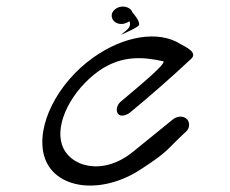

<svg xmlns="http://www.w3.org/2000/svg" viewBox="-20 -551 715 596"><path d="M559 -144C570 -154 570 -175 557 -184C543 -193 527 -189 515 -179L393 -80C299 -3 194 -33 172 -103C151 -169 202 -270 287 -331C359 -381 426 -374 486 -361C504 -357 378 -256 353 -234C343 -224 339 -209 346 -198C354 -187 373 -193 384 -202C447 -254 511 -310 573 -368C596 -389 554 -406 539 -415C472 -457 364 -440 269 -372C158 -293 91 -161 117 -67C147 37 294 56 418 -26C507 -84 492 -82 559 -144ZM328 -495C332 -481 350 -473 367 -478C373 -480 378 -482 382 -485C389 -465 372 -457 355 -443C379 -453 412 -468 412 -475C413 -486 399 -503 391 -513C386 -527 367 -534 350 -529C332 -523 323 -508 328 -495Z"/></svg>

Font: Hi. Perspective
Style: Perspective
Weight: 400
Designer: Mew Too, Robert Jablonski
Foundry: Cannot Into Space Fonts
Version: Version 1.996